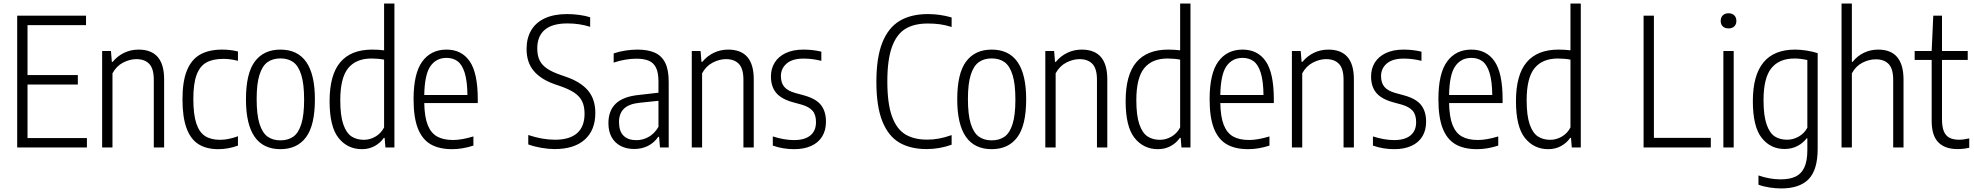

<svg xmlns="http://www.w3.org/2000/svg" viewBox="-20 -828 11081 1078"><path d="M134.5 -53H468V0H76.5V-740H463V-687H134.5V-406.5H417V-353.5H134.5Z M553.5 -541.5H603L608 -480.5H612.5Q639.5 -513.5 677 -531.5Q714.5 -549.5 758 -549.5Q901.5 -549.5 901.5 -383V0H843.5V-380Q843.5 -442.5 818 -469.2Q792.5 -496 745.5 -496Q709 -496 671.5 -476.8Q634 -457.5 611.5 -416.5V0H553.5Z M1004.5 -270.5Q1004.5 -372 1030 -433.5Q1055.5 -495 1104.5 -522.2Q1153.5 -549.5 1227.5 -549.5Q1274.5 -549.5 1316 -539V-486.5Q1273.5 -497.5 1235 -497.5Q1175 -497.5 1138.5 -477Q1102 -456.5 1083.8 -407.5Q1065.5 -358.5 1065.5 -273Q1065.5 -186 1082 -135.8Q1098.5 -85.5 1131.2 -64.2Q1164 -43 1215.5 -43Q1261 -43 1316 -63V-10.5Q1261 9.5 1205.5 9.5Q1139 9.5 1094.8 -18.2Q1050.5 -46 1027.5 -108Q1004.5 -170 1004.5 -270.5Z M1361 -270Q1361 -416.5 1411 -483Q1461 -549.5 1554.5 -549.5Q1748 -549.5 1748 -270.5Q1748 -124 1698 -57.2Q1648 9.5 1554.5 9.5Q1361 9.5 1361 -270ZM1687.5 -268.5Q1687.5 -356.5 1671.5 -407.5Q1655.5 -458.5 1626.5 -479.2Q1597.5 -500 1554.5 -500Q1511.5 -500 1482.2 -479.2Q1453 -458.5 1437 -408.2Q1421 -358 1421 -272Q1421 -184 1437 -133Q1453 -82 1482.2 -61Q1511.5 -40 1554.5 -40Q1597.5 -40 1626.8 -60.8Q1656 -81.5 1671.8 -131.8Q1687.5 -182 1687.5 -268.5Z M1830.5 -260Q1830.5 -408 1890.8 -478.8Q1951 -549.5 2069.5 -549.5Q2103 -549.5 2136.5 -545.5V-808H2194.5V0H2144L2139.5 -54H2135Q2116 -26 2084 -8.2Q2052 9.5 2012 9.5Q1931 9.5 1880.8 -53.5Q1830.5 -116.5 1830.5 -260ZM2136.5 -112.5V-493Q2123 -496 2103.2 -497.8Q2083.5 -499.5 2066.5 -499.5Q1978.5 -499.5 1934.5 -444.8Q1890.5 -390 1890.5 -265.5Q1890.5 -179 1907.5 -130Q1924.5 -81 1953.5 -62Q1982.5 -43 2023 -43Q2057 -43 2088 -61Q2119 -79 2136.5 -112.5Z M2662.5 -249.5H2362Q2363.5 -171.5 2381.5 -126.2Q2399.5 -81 2434.2 -61.5Q2469 -42 2524 -42Q2571.5 -42 2638 -62V-10.5Q2576 9.5 2518.5 9.5Q2445 9.5 2397.5 -18.2Q2350 -46 2326 -107.5Q2302 -169 2302 -271Q2302 -416 2351 -482.8Q2400 -549.5 2487 -549.5Q2572 -549.5 2617.2 -483.8Q2662.5 -418 2662.5 -270.5ZM2362 -294.5H2604.5Q2603.5 -373.5 2589 -419.5Q2574.5 -465.5 2549 -484.2Q2523.5 -503 2487 -503Q2429 -503 2396.5 -456.2Q2364 -409.5 2362 -294.5Z M2946 -17V-70Q3024.5 -43.5 3096 -43.5Q3178 -43.5 3220 -80.2Q3262 -117 3262 -189.5Q3262 -231 3248.5 -258.8Q3235 -286.5 3206 -306.5Q3177 -326.5 3127 -344L3096 -354.5Q3017 -382 2976.8 -429.8Q2936.5 -477.5 2936.5 -553Q2936.5 -614 2962.5 -658Q2988.5 -702 3039.5 -725.5Q3090.5 -749 3164.5 -749Q3198 -749 3233 -744.2Q3268 -739.5 3293.5 -731V-677.5Q3233.5 -696.5 3166 -696.5Q3080.5 -696.5 3038.5 -660.5Q2996.5 -624.5 2996.5 -556.5Q2996.5 -517 3009.2 -490.2Q3022 -463.5 3050 -444Q3078 -424.5 3126 -408L3157 -397Q3239.5 -369 3281 -320.2Q3322.5 -271.5 3322.5 -194Q3322.5 -97 3263 -44Q3203.5 9 3094 9Q3059.5 9 3020.2 2.2Q2981 -4.5 2946 -17Z M3734.5 -369V0H3685.5L3680.5 -60H3676Q3652.5 -26 3617.8 -8.8Q3583 8.5 3540.5 8.5Q3497.5 8.5 3464.8 -8.5Q3432 -25.5 3414 -58Q3396 -90.5 3396 -136Q3396 -207.5 3438.2 -247Q3480.5 -286.5 3568 -295L3677 -307.5V-371Q3677 -420 3663.2 -448Q3649.5 -476 3622.5 -487.2Q3595.5 -498.5 3552 -498.5Q3524 -498.5 3490.8 -493Q3457.5 -487.5 3425.5 -476.5V-528Q3453 -538 3489.5 -543.8Q3526 -549.5 3558.5 -549.5Q3618 -549.5 3656.5 -532.2Q3695 -515 3714.8 -475.5Q3734.5 -436 3734.5 -369ZM3677 -115.5V-262L3571 -251Q3512 -245 3483.8 -218.2Q3455.5 -191.5 3455.5 -142.5Q3455.5 -91.5 3480.8 -66.2Q3506 -41 3553.5 -41Q3588 -41 3620.5 -58.5Q3653 -76 3677 -115.5Z M3864 -541.5H3913.5L3918.5 -480.5H3923Q3950 -513.5 3987.5 -531.5Q4025 -549.5 4068.5 -549.5Q4212 -549.5 4212 -383V0H4154V-380Q4154 -442.5 4128.5 -469.2Q4103 -496 4056 -496Q4019.5 -496 3982 -476.8Q3944.5 -457.5 3922 -416.5V0H3864Z M4319 -10.5V-62Q4383.5 -41.5 4438 -41.5Q4498 -41.5 4529.8 -67.5Q4561.5 -93.5 4561.5 -142Q4561.5 -184 4542 -206.2Q4522.5 -228.5 4481 -240.5L4430 -254.5Q4365 -273 4336.8 -308Q4308.5 -343 4308.5 -399Q4308.5 -443 4329.8 -477Q4351 -511 4392 -530.2Q4433 -549.5 4490 -549.5Q4544 -549.5 4591.5 -538V-486.5Q4564.5 -493 4541.2 -496Q4518 -499 4491.5 -499Q4428.5 -499 4396.5 -471.2Q4364.5 -443.5 4364.5 -400.5Q4364.5 -362.5 4383.5 -340.2Q4402.5 -318 4443 -306.5L4494 -292.5Q4561.5 -274 4589.5 -238.2Q4617.5 -202.5 4617.5 -144.5Q4617.5 -96.5 4596.2 -61.8Q4575 -27 4534.8 -8.8Q4494.5 9.5 4438.5 9.5Q4376 9.5 4319 -10.5Z M4900.5 -369Q4900.5 -505.5 4934.2 -589.5Q4968 -673.5 5031.8 -711.2Q5095.5 -749 5190 -749Q5257.5 -749 5323 -730V-676.5Q5288.5 -687.5 5256.8 -691.8Q5225 -696 5189 -696Q5112.5 -696 5063 -665.8Q5013.5 -635.5 4987.8 -564Q4962 -492.5 4962 -371Q4962 -247 4988 -175Q5014 -103 5063 -73.5Q5112 -44 5186 -44Q5219.5 -44 5252 -50Q5284.5 -56 5323 -69.5V-15.5Q5255 9 5182.5 9Q5092 9 5029.8 -27.2Q4967.5 -63.5 4934 -147Q4900.5 -230.5 4900.5 -369Z M5354.5 -270Q5354.5 -416.5 5404.5 -483Q5454.5 -549.5 5548 -549.5Q5741.5 -549.5 5741.5 -270.5Q5741.5 -124 5691.5 -57.2Q5641.5 9.5 5548 9.5Q5354.5 9.5 5354.5 -270ZM5681 -268.5Q5681 -356.5 5665 -407.5Q5649 -458.5 5620 -479.2Q5591 -500 5548 -500Q5505 -500 5475.8 -479.2Q5446.5 -458.5 5430.5 -408.2Q5414.5 -358 5414.5 -272Q5414.5 -184 5430.5 -133Q5446.5 -82 5475.8 -61Q5505 -40 5548 -40Q5591 -40 5620.2 -60.8Q5649.5 -81.5 5665.2 -131.8Q5681 -182 5681 -268.5Z M5849 -541.5H5898.5L5903.5 -480.5H5908Q5935 -513.5 5972.5 -531.5Q6010 -549.5 6053.5 -549.5Q6197 -549.5 6197 -383V0H6139V-380Q6139 -442.5 6113.5 -469.2Q6088 -496 6041 -496Q6004.5 -496 5967 -476.8Q5929.5 -457.5 5907 -416.5V0H5849Z M6300 -260Q6300 -408 6360.2 -478.8Q6420.5 -549.5 6539 -549.5Q6572.5 -549.5 6606 -545.5V-808H6664V0H6613.5L6609 -54H6604.5Q6585.5 -26 6553.5 -8.2Q6521.5 9.5 6481.5 9.5Q6400.5 9.5 6350.2 -53.5Q6300 -116.5 6300 -260ZM6606 -112.5V-493Q6592.5 -496 6572.8 -497.8Q6553 -499.5 6536 -499.5Q6448 -499.5 6404 -444.8Q6360 -390 6360 -265.5Q6360 -179 6377 -130Q6394 -81 6423 -62Q6452 -43 6492.5 -43Q6526.5 -43 6557.5 -61Q6588.5 -79 6606 -112.5Z M7132 -249.5H6831.5Q6833 -171.5 6851 -126.2Q6869 -81 6903.8 -61.5Q6938.5 -42 6993.5 -42Q7041 -42 7107.5 -62V-10.5Q7045.5 9.5 6988 9.5Q6914.5 9.5 6867 -18.2Q6819.5 -46 6795.5 -107.5Q6771.5 -169 6771.5 -271Q6771.5 -416 6820.5 -482.8Q6869.5 -549.5 6956.5 -549.5Q7041.5 -549.5 7086.8 -483.8Q7132 -418 7132 -270.5ZM6831.5 -294.5H7074Q7073 -373.5 7058.5 -419.5Q7044 -465.5 7018.5 -484.2Q6993 -503 6956.5 -503Q6898.5 -503 6866 -456.2Q6833.5 -409.5 6831.5 -294.5Z M7233.5 -541.5H7283L7288 -480.5H7292.5Q7319.5 -513.5 7357 -531.5Q7394.5 -549.5 7438 -549.5Q7581.5 -549.5 7581.5 -383V0H7523.5V-380Q7523.5 -442.5 7498 -469.2Q7472.5 -496 7425.5 -496Q7389 -496 7351.5 -476.8Q7314 -457.5 7291.5 -416.5V0H7233.5Z M7688.5 -10.5V-62Q7753 -41.5 7807.5 -41.5Q7867.5 -41.5 7899.2 -67.5Q7931 -93.5 7931 -142Q7931 -184 7911.5 -206.2Q7892 -228.5 7850.5 -240.5L7799.5 -254.5Q7734.5 -273 7706.2 -308Q7678 -343 7678 -399Q7678 -443 7699.2 -477Q7720.5 -511 7761.5 -530.2Q7802.5 -549.5 7859.5 -549.5Q7913.5 -549.5 7961 -538V-486.5Q7934 -493 7910.8 -496Q7887.5 -499 7861 -499Q7798 -499 7766 -471.2Q7734 -443.5 7734 -400.5Q7734 -362.5 7753 -340.2Q7772 -318 7812.5 -306.5L7863.5 -292.5Q7931 -274 7959 -238.2Q7987 -202.5 7987 -144.5Q7987 -96.5 7965.8 -61.8Q7944.5 -27 7904.2 -8.8Q7864 9.5 7808 9.5Q7745.5 9.5 7688.5 -10.5Z M8416.5 -249.5H8116Q8117.5 -171.5 8135.5 -126.2Q8153.5 -81 8188.2 -61.5Q8223 -42 8278 -42Q8325.5 -42 8392 -62V-10.5Q8330 9.5 8272.5 9.5Q8199 9.5 8151.5 -18.2Q8104 -46 8080 -107.5Q8056 -169 8056 -271Q8056 -416 8105 -482.8Q8154 -549.5 8241 -549.5Q8326 -549.5 8371.2 -483.8Q8416.5 -418 8416.5 -270.5ZM8116 -294.5H8358.5Q8357.5 -373.5 8343 -419.5Q8328.5 -465.5 8303 -484.2Q8277.5 -503 8241 -503Q8183 -503 8150.5 -456.2Q8118 -409.5 8116 -294.5Z M8491.5 -260Q8491.5 -408 8551.8 -478.8Q8612 -549.5 8730.5 -549.5Q8764 -549.5 8797.5 -545.5V-808H8855.5V0H8805L8800.5 -54H8796Q8777 -26 8745 -8.2Q8713 9.5 8673 9.5Q8592 9.5 8541.8 -53.5Q8491.5 -116.5 8491.5 -260ZM8797.5 -112.5V-493Q8784 -496 8764.2 -497.8Q8744.5 -499.5 8727.5 -499.5Q8639.5 -499.5 8595.5 -444.8Q8551.5 -390 8551.5 -265.5Q8551.5 -179 8568.5 -130Q8585.5 -81 8614.5 -62Q8643.5 -43 8684 -43Q8718 -43 8749 -61Q8780 -79 8797.5 -112.5Z M9208 0V-740H9266V-54H9585.5V0Z M9656 0V-541.5H9714V0ZM9641 -710.5Q9641 -730 9652.8 -741.8Q9664.5 -753.5 9685 -753.5Q9705.5 -753.5 9717.2 -741.8Q9729 -730 9729 -710.5Q9729 -691 9717.2 -679.8Q9705.5 -668.5 9685 -668.5Q9664.5 -668.5 9652.8 -679.8Q9641 -691 9641 -710.5Z M9853 209V157Q9916 179 9978 179Q10029 179 10061.8 163.2Q10094.5 147.5 10111 111.2Q10127.5 75 10127.5 14.5V-51.5H10123.5Q10104.5 -25.5 10072.2 -8.5Q10040 8.5 9999 8.5Q9920.5 8.5 9871 -54.2Q9821.5 -117 9821.5 -260Q9821.5 -549.5 10058.5 -549.5Q10089.5 -549.5 10125 -543.8Q10160.5 -538 10185.5 -529.5V7.5Q10185.5 125.5 10134.8 177.8Q10084 230 9980.5 230Q9949 230 9914.2 224.5Q9879.5 219 9853 209ZM10127.5 -111V-491Q10088 -499.5 10055.5 -499.5Q9969 -499.5 9925.2 -444.8Q9881.5 -390 9881.5 -266Q9881.5 -179.5 9898.5 -130.2Q9915.5 -81 9944.2 -62.2Q9973 -43.5 10014 -43.5Q10048 -43.5 10079.2 -61.2Q10110.5 -79 10127.5 -111Z M10319.5 -808H10377.5V-480.5H10381.5Q10409 -515 10446 -532.2Q10483 -549.5 10525.5 -549.5Q10667.5 -549.5 10667.5 -380.5V0H10609.5V-379.5Q10609.5 -442 10584 -468.5Q10558.5 -495 10511.5 -495Q10474.5 -495 10437.2 -476.2Q10400 -457.5 10377.5 -416.5V0H10319.5Z M11036.5 -51V1.5Q11005 9 10970.5 9Q10900 9 10862.8 -29Q10825.5 -67 10825.5 -150V-491.5H10730V-541.5H10825.5L10834.5 -740H10883.5V-541.5H11028V-491.5H10883.5V-158.5Q10883.5 -115.5 10894 -90.5Q10904.5 -65.5 10925.5 -54.5Q10946.5 -43.5 10980.5 -43.5Q11004 -43.5 11036.5 -51Z"/></svg>

Font: Encode Sans Condensed Light
Style: Regular
Weight: 300
Width: 3
Designer: Multiple Designers
Foundry: Impallari Type
Version: Version 2.000